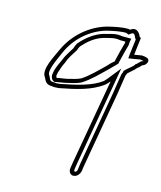

<svg xmlns="http://www.w3.org/2000/svg" viewBox="-110 -551 742 887"><g transform="rotate(15 261.5 -107.5)"><path d="M81 -148C90 -129 96 -117 124 -117C132 -115 143 -116 156 -117C233 -132 305 -147 360 -189C366 -195 373 -201 379 -209L307 200C305 209 305 217 303 226C300 244 312 261 330 256C344 254 355 239 358 223C358 215 360 208 361 200L424 -161C428 -191 434 -222 438 -252C440 -256 442 -260 443 -264C456 -277 470 -286 482 -301C488 -304 495 -313 500 -318C510 -321 516 -326 521 -336C529 -358 508 -360 488 -362C477 -360 464 -358 452 -356C455 -386 459 -411 462 -438L455 -443C448 -461 430 -483 403 -462L399 -464C366 -466 326 -456 297 -449C217 -426 148 -366 113 -288C98 -253 55 -180 81 -148ZM98 -162C82 -181 113 -241 131 -283C163 -354 226 -409 299 -430C328 -437 364 -445 391 -444C392 -444 392 -443 393 -443L403 -439L414 -447C422 -453 429 -451 436 -433L438 -429L441 -426C438 -403 435 -382 432 -355L430 -333L451 -336C462 -338 476 -340 485 -342C492 -341 499 -340 502 -339C502 -339 500 -338 497 -337L491 -335L486 -330L474 -318L470 -316L467 -311C459 -300 446 -293 430 -277L424 -271L423 -264C423 -263 422 -261 420 -257L419 -254L418 -251C414 -222 408 -191 404 -161L341 200C340 207 339 215 338 224C336 235 330 236 330 236H329L327 237C327 237 321 236 323 226C325 215 326 207 327 200L411 -279L364 -220C359 -214 354 -208 349 -203C301 -167 232 -152 156 -137C141 -136 135 -135 132 -136L129 -137H127C108 -137 109 -140 100 -159L99 -161ZM110 -169V-167C110 -164 111 -147 125 -141L131 -139L137 -141C150 -144 166 -145 186 -150C206 -155 229 -159 250 -169L251 -170L253 -171C289 -194 322 -228 351 -256C358 -263 366 -270 371 -276C377 -281 381 -286 387 -292L392 -297L394 -307C401 -337 408 -365 416 -392V-393V-394C416 -396 417 -404 417 -408L420 -424H378C369 -425 365 -426 357 -426C332 -426 309 -416 293 -413H292C247 -399 213 -371 186 -340L183 -337L182 -334C179 -328 175 -320 173 -312C162 -293 146 -272 136 -245C127 -226 119 -209 113 -188V-187ZM130 -172 133 -186C139 -206 145 -222 154 -240C162 -265 178 -286 191 -307C193 -315 197 -322 200 -328C226 -357 255 -382 294 -394C312 -398 334 -406 354 -406C360 -406 365 -405 373 -404H396C396 -403 396 -402 397 -402C398 -400 397 -397 396 -394C388 -366 381 -338 374 -308V-304C369 -299 363 -294 357 -289C352 -283 345 -276 338 -269C309 -241 277 -208 244 -187C227 -179 205 -174 185 -169C168 -165 151 -164 135 -160C130 -162 131 -165 130 -172Z"/></g></svg>

Font: Scribbler
Style: ClrIta
Weight: 400
Designer: Mew Too
Foundry: Cannot Into Space Fonts
Version: Version 1.001